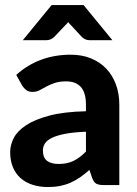

<svg xmlns="http://www.w3.org/2000/svg" viewBox="-20 -746 552 774"><path d="M21 0ZM398 0Q378.5 0 368.2 -5.5Q358 -11 351.5 -28.5L340.5 -61Q321 -44 302.8 -31.2Q284.5 -18.5 264.8 -9.8Q245 -1 222.8 3.5Q200.5 8 173.5 8Q139.5 8 111.5 -1Q83.5 -10 63.2 -27.8Q43 -45.5 32 -72Q21 -98.5 21 -133Q21 -161.5 35.5 -189.8Q50 -218 85.2 -241.2Q120.5 -264.5 179.2 -280Q238 -295.5 326.5 -297.5V-324Q326.5 -372.5 306 -395.2Q285.5 -418 247 -418Q218.5 -418 199.5 -411.2Q180.5 -404.5 166.2 -396.8Q152 -389 139.5 -382.2Q127 -375.5 110.5 -375.5Q96 -375.5 86.2 -382.8Q76.5 -390 70 -400L45.5 -444Q91 -485 146 -505.2Q201 -525.5 265 -525.5Q311 -525.5 347.2 -510.5Q383.5 -495.5 408.8 -468.8Q434 -442 447.5 -405Q461 -368 461 -324V0ZM216.5 -85Q250.5 -85 276 -97.2Q301.5 -109.5 326.5 -135V-215Q276 -213 242.5 -206.5Q209 -200 189.2 -190.2Q169.5 -180.5 161.2 -167.8Q153 -155 153 -140Q153 -110 169.8 -97.5Q186.5 -85 216.5 -85ZM433 -584H341Q333 -584 325.5 -586.8Q318 -589.5 310 -597L266 -644.5Q263 -647 260.2 -650.2Q257.5 -653.5 255 -657Q252 -653 249 -650Q246 -647 243.5 -644.5L198.5 -597Q184.5 -584 167.5 -584H72L188 -725.5H317Z"/></svg>

Font: Lato Heavy
Style: Regular
Weight: 800
Designer: Lukasz Dziedzic
Foundry: tyPoland Lukasz Dziedzic
Version: Version 2.007; 2014-02-27